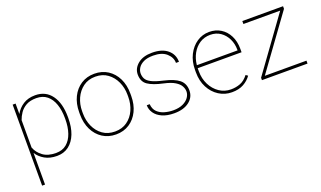

<svg xmlns="http://www.w3.org/2000/svg" viewBox="-75 -982 2726 1629"><g transform="rotate(-20 1288.5 -167.5)"><path d="M487.8 -269.5V-259.3Q487.8 -178.7 464.4 -118.2Q440.9 -57.6 396.5 -23.9Q352.1 9.8 289.6 9.8Q225.1 9.8 179.7 -16.4Q134.3 -42.5 109.4 -82.5V203.1H83V-528.3H109.4V-434.1Q135.3 -481 179.9 -509.5Q224.6 -538.1 288.6 -538.1Q382.8 -538.1 435.3 -466.3Q487.8 -394.5 487.8 -269.5ZM460.9 -259.3V-269.5Q460.9 -339.8 442.1 -394.5Q423.3 -449.2 385.3 -480.5Q347.2 -511.7 289.1 -511.7Q232.9 -511.7 197 -491.2Q161.1 -470.7 140.4 -439.9Q119.6 -409.2 109.4 -378.4V-131.3Q127.9 -82 172.6 -49.3Q217.3 -16.6 290 -16.6Q347.7 -16.6 385.5 -48.1Q423.3 -79.6 442.1 -134.3Q460.9 -189 460.9 -259.3Z M591.3 -253.9V-274.4Q591.3 -352.1 620.6 -411.4Q649.9 -470.7 701.9 -504.4Q753.9 -538.1 822.3 -538.1Q891.6 -538.1 943.6 -504.4Q995.6 -470.7 1024.7 -411.4Q1053.7 -352.1 1053.7 -274.4V-253.9Q1053.7 -176.8 1024.7 -117.2Q995.6 -57.6 943.8 -23.9Q892.1 9.8 823.2 9.8Q754.4 9.8 702.1 -23.9Q649.9 -57.6 620.6 -117.2Q591.3 -176.8 591.3 -253.9ZM617.7 -274.4V-253.9Q617.7 -190.9 642.1 -136.7Q666.5 -82.5 712.4 -49.6Q758.3 -16.6 823.2 -16.6Q887.7 -16.6 933.3 -49.6Q979 -82.5 1003.2 -136.7Q1027.3 -190.9 1027.3 -253.9V-274.4Q1027.3 -336.4 1002.9 -390.4Q978.5 -444.3 932.9 -478Q887.2 -511.7 822.3 -511.7Q757.8 -511.7 712.2 -478Q666.5 -444.3 642.1 -390.4Q617.7 -336.4 617.7 -274.4Z M1507.3 -129.4Q1507.3 -153.3 1494.1 -178Q1481 -202.6 1446.3 -224.1Q1411.6 -245.6 1346.2 -259.8Q1257.8 -278.8 1212.6 -309.3Q1167.5 -339.8 1167.5 -404.8Q1167.5 -460 1214.6 -499Q1261.7 -538.1 1344.2 -538.1Q1433.1 -538.1 1483.2 -496.3Q1533.2 -454.6 1533.2 -387.2H1506.3Q1506.3 -436.5 1464.6 -474.1Q1422.9 -511.7 1344.2 -511.7Q1291 -511.7 1257.8 -495.6Q1224.6 -479.5 1209.2 -455.1Q1193.8 -430.7 1193.8 -405.8Q1193.8 -378.9 1205.3 -356.7Q1216.8 -334.5 1251.2 -316.4Q1285.6 -298.3 1354 -282.7Q1448.7 -261.2 1491.2 -226.3Q1533.7 -191.4 1533.7 -128.9Q1533.7 -67.9 1483.6 -29.1Q1433.6 9.8 1348.1 9.8Q1284.2 9.8 1240 -10Q1195.8 -29.8 1173.1 -62.7Q1150.4 -95.7 1150.4 -134.3H1176.8Q1180.2 -88.9 1206.8 -63.2Q1233.4 -37.6 1271.7 -27.1Q1310.1 -16.6 1348.1 -16.6Q1400.4 -16.6 1435.8 -33.2Q1471.2 -49.8 1489.3 -75.9Q1507.3 -102.1 1507.3 -129.4Z M1869.1 9.8Q1805.2 9.8 1752.4 -23.9Q1699.7 -57.6 1668.7 -116.9Q1637.7 -176.3 1637.7 -252.9V-274.4Q1637.7 -351.6 1667.7 -411.1Q1697.8 -470.7 1748 -504.4Q1798.3 -538.1 1859.4 -538.1Q1918 -538.1 1963.4 -509.8Q2008.8 -481.4 2034.4 -430.7Q2060.1 -379.9 2060.1 -312.5V-281.7H1664.1Q1664.1 -278.3 1664.1 -274.4V-252.9Q1664.1 -187 1691.2 -133.3Q1718.3 -79.6 1764.6 -47.9Q1811 -16.1 1869.1 -16.1Q1914.6 -16.1 1953.9 -31.2Q1993.2 -46.4 2025.9 -88.9L2044.4 -75.7Q2018.1 -38.1 1975.3 -14.2Q1932.6 9.8 1869.1 9.8ZM1859.4 -511.7Q1806.2 -511.7 1764.6 -484.9Q1723.1 -458 1697.5 -411.9Q1671.9 -365.7 1666 -308.1H2033.7V-314.5Q2033.7 -367.7 2012.2 -412.4Q1990.7 -457 1951.7 -484.4Q1912.6 -511.7 1859.4 -511.7Z M2553.2 -26.4V0H2141.6V-21.5L2488.8 -501.5H2156.7V-528.3H2524.4V-504.9L2177.2 -26.4Z"/></g></svg>

Font: Vazirmatn RD FD Thin
Style: Regular
Weight: 100
Designer: Saber Rastikerdar
Foundry: Saber Rastikerdar
Version: Version 33.003